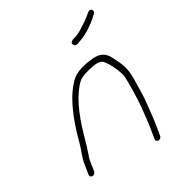

<svg xmlns="http://www.w3.org/2000/svg" viewBox="-166 -781 821 893"><g transform="rotate(-30 245.0 -334.5)"><path d="M314.3 -598C303.4 -592.9 299 -587.3 301.1 -581.2C304.9 -570 312.6 -566.3 324.3 -570L340.8 -576C379 -588.1 424.4 -621.6 440.1 -636L457.7 -652C473.3 -666.7 454.5 -686.7 438.8 -672L420.9 -657C408.1 -647 396.2 -638.7 385.1 -632C364.5 -619.6 353.9 -610.6 330.7 -603ZM92.7 -17 101.4 -72C102.5 -78.7 105.6 -89 110.8 -103C116 -117 123.9 -143 134.5 -181.1C165.8 -293.8 204.1 -371.4 250.4 -414C267.1 -427.5 297.3 -437.8 340.8 -444.8C356.7 -447.4 369.7 -446 379.8 -440.8C399.9 -429.3 432.2 -358.1 435.6 -332.4C439.3 -305.3 436.6 -198.9 432.4 -164.2C428.4 -131.5 426.3 -100.4 421.6 -70.5L411.5 -7C410.3 0.9 416.2 8 424.1 8C432.1 8 440.3 0.9 441.5 -7L451.6 -71C456.4 -100.9 458.6 -133.2 462.6 -165.5C468.2 -210.6 466.1 -230.7 467.7 -276.5C470.3 -349.7 462.9 -370.2 430.5 -433C415.7 -461.6 392.6 -483.8 330.5 -473C287 -467.5 252.6 -454.9 230.9 -435C176.5 -385 132.4 -293.3 98.3 -160C89.1 -127.8 75.9 -100.6 71.4 -72L62.7 -17C61.4 -9.1 67.4 -2 75.3 -2C83.2 -2 91.4 -9.1 92.7 -17Z"/></g></svg>

Font: MewTooHand
Style: WideIta
Weight: 400
Designer: Mew Too, Robert Jablonski
Version: Version 0.77